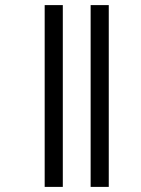

<svg xmlns="http://www.w3.org/2000/svg" viewBox="-20 -682 551 752"><path d="M155 -662V50H226V-662ZM335 -662V50H406V-662Z"/></svg>

Font: Noto Sans Sinhala Condensed
Style: Regular
Weight: 400
Width: 3
Designer: Jelle Bosma - Monotype Design Team
Foundry: Monotype Imaging Inc.
Version: Version 2.006